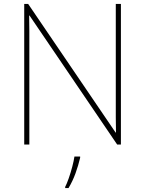

<svg xmlns="http://www.w3.org/2000/svg" viewBox="-20 -734 738 975"><path d="M594 0H575L130 -655H128Q129 -612 129 -577Q129 -542 129 -502V0H103V-714H123L567 -61H569Q568 -99 568 -138Q568 -177 568 -211V-714H594ZM387 67Q378 106 363.5 146Q349 186 328 221H311V215Q319 200 329 171.5Q339 143 347 112.5Q355 82 358 61H387Z"/></svg>

Font: Noto Sans Khmer UI Thin
Style: Regular
Weight: 100
Designer: Danh Hong and the Monotype Design Team
Foundry: Monotype Imaging Inc.
Version: Version 2.002; ttfautohint (v1.8.4.7-5d5b)